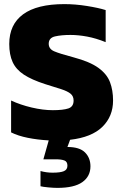

<svg xmlns="http://www.w3.org/2000/svg" viewBox="-20 -674 595 934"><path d="M259 240Q241 240 214.5 237.5Q188 235 177 232V158Q206 166 236 166Q274 166 291 158.5Q308 151 308 132Q308 112 293 106.5Q278 101 254 101H191L217 9Q163 6 115.5 -3.5Q68 -13 34 -30V-185Q79 -164 134 -151Q189 -138 237 -138Q287 -138 312.5 -146.5Q338 -155 338 -185Q338 -206 323.5 -218Q309 -230 278.5 -240Q248 -250 199 -265Q134 -286 96 -311Q58 -336 41.5 -372Q25 -408 25 -460Q25 -555 92.5 -604.5Q160 -654 293 -654Q346 -654 402.5 -645Q459 -636 494 -625V-469Q447 -488 404 -496Q361 -504 323 -504Q279 -504 248 -497Q217 -490 217 -461Q217 -436 243.5 -424.5Q270 -413 338 -395Q417 -374 458.5 -344Q500 -314 515 -274.5Q530 -235 530 -185Q530 -108 478 -57Q426 -6 321 6L308 41Q367 41 393.5 67.5Q420 94 420 135Q420 184 380.5 212Q341 240 259 240Z"/></svg>

Font: Kanit
Style: Bold
Weight: 700
Designer: Katatrad Team
Foundry: CadsonDemak
Version: Version 2.000; ttfautohint (v1.8.3)